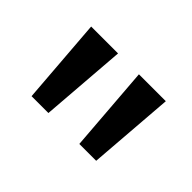

<svg xmlns="http://www.w3.org/2000/svg" viewBox="-57 -935 540 540"><g transform="rotate(45 213.5 -664.5)"><path d="M85 -536 65 -793H172L152 -536ZM275 -536 255 -793H362L342 -536Z"/></g></svg>

Font: Noto Sans Kannada Medium
Style: Regular
Weight: 500
Designer: Jelle Bosma - Monotype Design Team
Foundry: Monotype Imaging Inc.
Version: Version 2.005; ttfautohint (v1.8.4.7-5d5b)